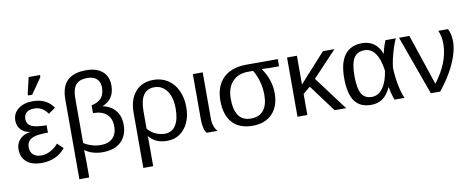

<svg xmlns="http://www.w3.org/2000/svg" viewBox="-76 -1116 4148 1686"><g transform="rotate(-10 1997.5 -272.5)"><path d="M222.7 -55.7Q265.1 -55.7 305.9 -77.4Q346.7 -99.1 375.5 -134.3L426.8 -85.4Q347.7 9.8 216.8 9.8Q128.4 9.8 81.3 -30.8Q34.2 -71.3 34.2 -144Q34.2 -197.8 70.6 -233.9Q106.9 -270 163.1 -275.4V-276.4Q111.3 -282.2 80.8 -315.4Q50.3 -348.6 50.3 -397Q50.3 -460.4 99.9 -499.3Q149.4 -538.1 230 -538.1Q352.5 -538.1 413.6 -447.8L351.1 -404.8Q306.6 -472.7 230.5 -472.7Q186 -472.7 162.6 -451.9Q139.2 -431.2 139.2 -395Q139.2 -350.6 177.2 -330.1Q214.8 -309.1 314 -309.1V-243.2Q238.8 -243.2 202.1 -233.9Q165 -224.6 145.3 -203.4Q125.5 -182.1 125.5 -145.5Q125.5 -103 151.6 -79.3Q177.7 -55.7 222.7 -55.7ZM333.5 -735.4 235.4 -594.7H198.7V-610.8L232.4 -753.4H333.5Z M981.4 -197.8Q981.4 -101.1 923.6 -45.7Q865.7 9.8 758.3 9.8Q668.5 9.8 603 -36.1H600.1Q603 19.5 603 62.5V207.5H515.1V-501.5Q515.1 -617.2 570.8 -670.9Q626.5 -724.6 736.8 -724.6Q833 -724.6 884 -679.9Q935.1 -635.3 935.1 -554.2Q935.1 -430.7 826.2 -388.2Q898.4 -374 939.9 -324.2Q981.4 -274.4 981.4 -197.8ZM603 -100.1Q634.3 -79.1 674.6 -67.1Q714.8 -55.2 754.4 -55.2Q823.2 -55.2 860.4 -92.8Q897.5 -130.4 897.5 -196.3Q897.5 -267.1 855.2 -305.2Q813 -343.3 733.4 -343.3V-412.6Q795.4 -425.8 823 -459.7Q850.6 -493.7 850.6 -553.2Q850.6 -601.1 821 -628.4Q791.5 -655.8 737.8 -655.8Q666 -655.8 634.5 -617.9Q603 -580.1 603 -498.5Z M1549.8 -252Q1549.8 -174.8 1522.7 -115.7Q1495.6 -56.6 1447.8 -23.4Q1399.9 9.8 1336.4 9.8Q1282.7 9.8 1243.7 -6.8Q1204.6 -23.4 1173.3 -60.1H1171.4Q1172.4 -45.4 1172.9 -30.5Q1173.3 -15.6 1173.3 0V207.5H1085.4V-283.7Q1085.4 -403.3 1144.5 -470.9Q1203.6 -538.6 1307.6 -538.6Q1377 -538.6 1432.6 -503.4Q1488.3 -467.8 1519 -402.1Q1549.8 -336.4 1549.8 -252ZM1455.6 -255.9Q1455.6 -357.9 1413.8 -415.8Q1372.1 -473.6 1301.8 -473.6Q1173.3 -473.6 1173.3 -281.7V-127Q1200.2 -93.3 1241.2 -74.2Q1282.2 -55.2 1325.2 -55.2Q1387.2 -55.2 1421.4 -106.9Q1455.6 -158.7 1455.6 -255.9Z M1687 0Q1672.4 -15.6 1664.6 -48.6Q1656.7 -81.5 1656.7 -115.2V-528.3H1744.6V-110.8Q1744.6 -79.1 1755.1 -49.3Q1765.6 -19.5 1783.7 0Z M2335.4 -239.7Q2335.4 -122.1 2271.7 -56.2Q2208 9.8 2096.2 9.8Q1979 9.8 1916.5 -58.8Q1854 -127.4 1854 -255.9Q1854 -385.3 1927.2 -456.8Q2000.5 -528.3 2136.2 -528.3H2414.1V-464.4H2333.5L2261.2 -467.3V-465.3Q2300.8 -406.2 2318.1 -352.1Q2335.4 -297.9 2335.4 -239.7ZM2243.2 -238.3Q2243.2 -362.8 2182.6 -464.4H2139.2Q2049.3 -464.4 1998 -409.7Q1946.8 -355 1946.8 -256.8Q1946.8 -55.2 2092.3 -55.2Q2166 -55.2 2204.6 -102.3Q2243.2 -149.4 2243.2 -238.3Z M2584.5 -188V0H2496.6V-528.3H2584.5V-272L2816.4 -528.3H2919.4L2705.1 -301.3L2930.7 0H2827.6L2648.9 -241.2Z M3328.6 -115.7Q3297.9 -49.3 3255.1 -19.8Q3212.4 9.8 3153.3 9.8Q3053.2 9.8 3006.1 -57.6Q2959 -125 2959 -261.7Q2959 -400.4 3012 -469.2Q3064.9 -538.1 3167 -538.1Q3228.5 -538.1 3272.2 -505.4Q3315.9 -472.7 3337.9 -413.6H3338.9Q3349.6 -470.2 3374.5 -528.3H3466.3Q3450.2 -494.1 3435.3 -447.8Q3420.4 -401.4 3410.2 -356.2Q3399.9 -311 3397 -278.8Q3399.4 -200.7 3413.8 -125.5Q3428.2 -50.3 3451.2 0H3361.8Q3350.1 -29.8 3341.6 -64.7Q3333 -99.6 3330.6 -115.7ZM3051.3 -264.6Q3051.3 -156.2 3079.1 -107.2Q3106.9 -58.1 3171.4 -58.1Q3230 -58.1 3270.3 -114.5Q3310.5 -170.9 3323.2 -266.6Q3294.4 -473.1 3176.8 -473.1Q3110.4 -473.1 3080.8 -424.1Q3051.3 -375 3051.3 -264.6Z M3957 -413.1Q3957 -356.4 3934.3 -287.6Q3911.6 -218.8 3869.4 -145Q3827.1 -71.3 3768.6 0H3685.5L3495.1 -528.3H3587.4L3739.3 -75.2Q3869.1 -244.6 3869.1 -408.7Q3869.1 -475.6 3845.2 -528.3H3931.6Q3957 -481 3957 -413.1Z"/></g></svg>

Font: Arimo
Style: Regular
Weight: 400
Designer: Steve Matteson
Foundry: Monotype Imaging Inc.
Version: Version 1.33